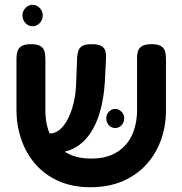

<svg xmlns="http://www.w3.org/2000/svg" viewBox="-20 -768 764 804"><path d="M358 16Q283 16 225 -10Q167 -36 128 -81Q89 -126 69 -184.5Q49 -243 49 -307V-523Q49 -539 53 -552.5Q57 -566 69.5 -574.5Q82 -583 110 -583Q137 -583 150 -574.5Q163 -566 166.5 -552.5Q170 -539 170 -522V-307Q170 -244 192.5 -199Q215 -154 257.5 -129Q300 -104 361 -104Q427 -104 470 -131Q513 -158 533.5 -204Q554 -250 554 -308V-528Q554 -543 558 -555Q562 -567 575 -575Q588 -583 615 -583Q642 -583 655 -574.5Q668 -566 671.5 -552Q675 -538 675 -522V-305Q675 -241 654.5 -183Q634 -125 594 -80.5Q554 -36 495 -10Q436 16 358 16ZM166 -128 156 -209H189Q211 -209 230.5 -225.5Q250 -242 265 -271.5Q280 -301 289 -340Q298 -379 299 -424L303 -527Q304 -542 308 -555Q312 -568 324.5 -575.5Q337 -583 364 -583Q392 -583 405 -575Q418 -567 421.5 -553.5Q425 -540 424 -524L419 -424Q415 -359 400 -304.5Q385 -250 358.5 -210.5Q332 -171 294 -149.5Q256 -128 205 -128ZM462 -232Q446 -232 435.5 -244Q425 -256 425 -273Q425 -289 436.5 -300.5Q448 -312 462 -312Q477 -312 488.5 -300.5Q500 -289 500 -273Q500 -256 489.5 -244Q479 -232 462 -232ZM116 -658Q99 -658 86.5 -671.5Q74 -685 74 -704Q74 -722 87 -735Q100 -748 116 -748Q133 -748 146 -735Q159 -722 159 -704Q159 -685 146.5 -671.5Q134 -658 116 -658Z"/></svg>

Font: Fredoka Medium
Style: Regular
Weight: 500
Designer: Ben Nathan
Foundry: Milena B. Brandão, Ben Nathan
Version: Version 2.001